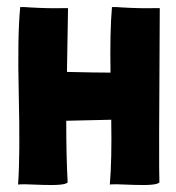

<svg xmlns="http://www.w3.org/2000/svg" viewBox="-20 -522 498 542"><path d="M431 -499H414Q377 -498 324 -501Q322 -501 310 -502Q299 -502 296 -502V-501Q290 -433 292 -317Q250 -317 169 -319Q171 -444 172 -496V-499H155Q118 -498 65 -501Q63 -501 50 -502Q40 -502 37 -502V-501Q29 -420 33 -255Q37 -81 31 -1Q36 -3 103 0Q163 2 171 -7Q167 -78 167 -181Q160 -181 294 -184Q296 -69 290 -1Q295 -3 362 0Q422 2 430 -7Q428 -40 431 -496Z"/></svg>

Font: Londrina Solid
Style: Regular
Weight: 400
Designer: Marcelo Magalhaes
Foundry: Marcelo Magalh„es
Version: Version 1.001 2011